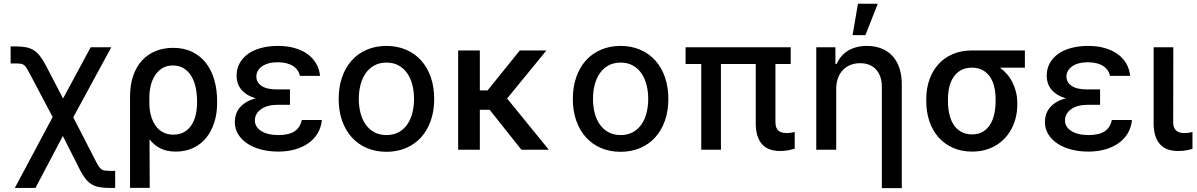

<svg xmlns="http://www.w3.org/2000/svg" viewBox="-20 -797 6372 1022"><path d="M36.6 -550.1H61.1Q94.1 -550.1 117.7 -545.6Q141.3 -541.2 159.6 -529.7Q177.9 -518.1 193.4 -497.9Q208.8 -477.6 225.5 -446L315.7 -272.7L462.7 -545.5H572.4L370 -172.6L490.4 61.8Q499.6 79.5 506.6 89.8Q513.5 100.1 521.5 105.1Q529.5 110.1 540.3 111.3Q551.1 112.6 568.2 112.6H593V203.5H568.2Q535.2 203.5 511.4 199.6Q487.6 195.7 468.9 184.7Q450.3 173.7 435 154.3Q419.7 134.9 404.1 104.4L314.6 -73.2L168.7 203.5H58.9L260.3 -174L139.2 -403.4Q128.6 -423.3 121.6 -434.5Q114.7 -445.7 107.1 -451.2Q99.4 -456.7 89.1 -457.9Q78.8 -459.2 61.1 -459.2H36.6Z M672.2 -282.7Q672.2 -346.2 689.3 -394.7Q706.3 -443.2 736.7 -475.9Q767 -508.5 809.1 -525.4Q851.2 -542.3 901.3 -542.3Q959.5 -542.3 1003.4 -520.8Q1047.2 -499.3 1076.7 -461.1Q1106.2 -422.9 1120.9 -371.1Q1135.7 -319.2 1135.7 -258.5V-248.6Q1135.7 -191.8 1120.4 -144.2Q1105.1 -96.6 1076.7 -62.3Q1048.3 -28.1 1007.6 -9.1Q967 9.9 915.8 9.9Q867.9 9.9 834 -7.1Q800.1 -24.1 775.9 -55.4L777 203.1H672.2ZM775.2 -236.5Q775.9 -219.8 778.9 -201.7Q782 -183.6 788.4 -166.2Q794.7 -148.8 804.5 -133.2Q814.3 -117.5 828.3 -105.8Q842.3 -94.1 860.8 -87.2Q879.3 -80.3 902.7 -80.3Q936.4 -80.3 960.2 -94.1Q984 -108 999.3 -131.2Q1014.6 -154.5 1021.7 -185Q1028.8 -215.6 1028.8 -248.6V-258.5Q1028.8 -296.9 1021.5 -331.3Q1014.2 -365.8 998.4 -391.9Q982.6 -418 958.3 -433.2Q933.9 -448.5 899.9 -448.5Q866.1 -448.5 842.3 -433.1Q818.5 -417.6 803.6 -393.3Q788.7 -369 781.8 -338.8Q774.9 -308.6 774.9 -279.1Z M1229.8 -148.1Q1229.8 -166.5 1235.3 -185.4Q1240.8 -204.2 1253.7 -221.1Q1266.7 -237.9 1288.2 -251.6Q1309.7 -265.3 1341.6 -273.8Q1312.1 -282.3 1292.4 -295.5Q1272.7 -308.6 1261 -324.6Q1249.3 -340.6 1244.3 -358.1Q1239.3 -375.7 1239.3 -393.1Q1239.3 -431.1 1255.7 -460.6Q1272 -490.1 1301.1 -510.7Q1330.3 -531.2 1370.7 -541.9Q1411.2 -552.6 1460.2 -552.6Q1507.5 -552.6 1546.7 -541.7Q1585.9 -530.9 1615.1 -510.5Q1644.2 -490.1 1661.9 -460.4Q1679.7 -430.8 1683.6 -393.1H1576.3Q1569.2 -427.2 1538.5 -446.4Q1507.8 -465.6 1457.7 -465.6Q1431.5 -465.6 1410.5 -459.9Q1389.6 -454.2 1374.8 -443.9Q1360.1 -433.6 1352.3 -419.7Q1344.5 -405.9 1344.5 -389.2Q1344.8 -358.3 1372.3 -339.7Q1399.9 -321 1454.2 -321H1523.4V-239H1454.2Q1428.3 -239 1406.8 -233Q1385.3 -226.9 1369.7 -215.9Q1354 -204.9 1345.3 -189.5Q1336.6 -174 1336.6 -155.5Q1336.6 -138.5 1345.3 -124.3Q1354 -110.1 1370.2 -99.8Q1386.4 -89.5 1409.6 -83.8Q1432.9 -78.1 1461.6 -78.1Q1518.1 -78.1 1547.9 -98Q1577.8 -117.9 1586.3 -158.4H1693.2Q1689.6 -119 1671 -87.7Q1652.3 -56.5 1621.6 -34.8Q1590.9 -13.1 1550.1 -1.6Q1509.2 9.9 1461.3 9.9Q1411.9 9.9 1369.5 -1.2Q1327.1 -12.4 1296 -33.2Q1264.9 -54 1247.3 -83.1Q1229.8 -112.2 1229.8 -148.1Z M1782.7 -270.2Q1782.7 -333.8 1800.8 -386Q1818.9 -438.2 1852.1 -475.1Q1885.3 -512.1 1932.4 -532.3Q1979.4 -552.6 2036.9 -552.6Q2094.5 -552.6 2141.5 -532.3Q2188.6 -512.1 2221.8 -475.1Q2255 -438.2 2273.1 -386Q2291.2 -333.8 2291.2 -270.2Q2291.2 -207 2273.1 -155.2Q2255 -103.3 2221.8 -66.4Q2188.6 -29.5 2141.5 -9.2Q2094.5 11 2036.9 11Q1979.4 11 1932.4 -9.2Q1885.3 -29.5 1852.1 -66.4Q1818.9 -103.3 1800.8 -155.2Q1782.7 -207 1782.7 -270.2ZM1889.9 -270.6Q1889.9 -231.2 1898.8 -196.2Q1907.7 -161.2 1926 -134.9Q1944.2 -108.7 1971.9 -93.4Q1999.6 -78.1 2037.3 -78.1Q2074.6 -78.1 2102.3 -93.4Q2130 -108.7 2148.1 -134.9Q2166.2 -161.2 2175.1 -196.2Q2183.9 -231.2 2183.9 -270.6Q2183.9 -309.7 2175.1 -344.8Q2166.2 -380 2148.1 -406.4Q2130 -432.9 2102.3 -448.3Q2074.6 -463.8 2037.3 -463.8Q1999.6 -463.8 1971.9 -448.3Q1944.2 -432.9 1926 -406.4Q1907.7 -380 1898.8 -344.8Q1889.9 -309.7 1889.9 -270.6Z M2534.1 -528.4V-315.7H2575.3L2746.8 -528.4H2888.5L2679.3 -272.7L2901.3 0H2755.3L2586.6 -212.4H2534.1V0H2418.7V-528.4Z M3029.1 -270.2Q3029.1 -333.8 3047.2 -386Q3065.3 -438.2 3098.5 -475.1Q3131.7 -512.1 3178.8 -532.3Q3225.9 -552.6 3283.4 -552.6Q3340.9 -552.6 3388 -532.3Q3435 -512.1 3468.2 -475.1Q3501.4 -438.2 3519.5 -386Q3537.6 -333.8 3537.6 -270.2Q3537.6 -207 3519.5 -155.2Q3501.4 -103.3 3468.2 -66.4Q3435 -29.5 3388 -9.2Q3340.9 11 3283.4 11Q3225.9 11 3178.8 -9.2Q3131.7 -29.5 3098.5 -66.4Q3065.3 -103.3 3047.2 -155.2Q3029.1 -207 3029.1 -270.2ZM3136.4 -270.6Q3136.4 -231.2 3145.2 -196.2Q3154.1 -161.2 3172.4 -134.9Q3190.7 -108.7 3218.4 -93.4Q3246.1 -78.1 3283.7 -78.1Q3321 -78.1 3348.7 -93.4Q3376.4 -108.7 3394.5 -134.9Q3412.6 -161.2 3421.5 -196.2Q3430.4 -231.2 3430.4 -270.6Q3430.4 -309.7 3421.5 -344.8Q3412.6 -380 3394.5 -406.4Q3376.4 -432.9 3348.7 -448.3Q3321 -463.8 3283.7 -463.8Q3246.1 -463.8 3218.4 -448.3Q3190.7 -432.9 3172.4 -406.4Q3154.1 -380 3145.2 -344.8Q3136.4 -309.7 3136.4 -270.6Z M3629.3 -456.3V-545.5H4188.9V-456.3H4107.6V-147Q4107.6 -128.9 4112.6 -117.5Q4117.5 -106.2 4125.7 -99.8Q4133.9 -93.4 4144.7 -91.1Q4155.5 -88.8 4167.6 -88.8Q4179.7 -88.8 4191.4 -90.7Q4203.1 -92.7 4210.2 -94.5V-5.3Q4196.7 -1.4 4177.2 2.7Q4157.7 6.7 4131.7 6.7Q4103 6.7 4079.4 -1.2Q4055.8 -9.2 4038.7 -26.8Q4021.7 -44.4 4012.3 -72.4Q4002.8 -100.5 4002.8 -141V-456.3H3817.5V0H3712.7V-456.3Z M4426.8 -545.5V-456.7H4433.6Q4443.2 -478.7 4457.9 -496.3Q4472.7 -513.8 4492.9 -526.5Q4513.1 -539.1 4538.5 -545.8Q4563.9 -552.6 4594.5 -552.6Q4636.4 -552.6 4670.6 -539.4Q4704.9 -526.3 4729.2 -500.5Q4753.6 -474.8 4766.9 -436.3Q4780.2 -397.7 4780.2 -346.9V204.5H4674V-334.2Q4674 -363.6 4666.2 -387.1Q4658.4 -410.5 4643.5 -426.8Q4628.6 -443.2 4607.1 -451.9Q4585.6 -460.6 4558.2 -460.6Q4530.9 -460.6 4507.6 -451.5Q4484.4 -442.5 4467.3 -424.9Q4450.3 -407.3 4440.7 -381.9Q4431.1 -356.5 4431.1 -323.9V0H4324.9V-545.5ZM4546.9 -777H4652.3L4586.6 -610.1H4518.1Z M4910.5 -269.9Q4910.5 -324.9 4926.8 -372.2Q4943.2 -419.4 4974.3 -454.2Q5005.3 -489 5050.6 -508.7Q5095.9 -528.4 5153.4 -528.4H5435.4V-436.8H5302.9Q5323.9 -421.5 5340.9 -401.5Q5358 -381.4 5369.9 -357.4Q5381.7 -333.5 5388.3 -306.1Q5394.9 -278.8 5394.9 -248.6V-238.6Q5394.9 -205.6 5387.6 -174.4Q5380.3 -143.1 5366.5 -115.6Q5352.6 -88.1 5332 -65Q5311.4 -41.9 5284.8 -25.2Q5258.2 -8.5 5225.5 0.7Q5192.8 9.9 5154.8 9.9Q5096.9 9.9 5051.5 -10.7Q5006 -31.2 4974.6 -67.3Q4943.2 -103.3 4926.8 -152.3Q4910.5 -201.3 4910.5 -258.5ZM5025.9 -258.5Q5025.9 -222.7 5033 -190.5Q5040.1 -158.4 5055.6 -134.2Q5071 -110.1 5095.5 -95.9Q5120 -81.7 5154.8 -81.7Q5188.2 -81.7 5211.8 -95.9Q5235.4 -110.1 5250.5 -134.2Q5265.6 -158.4 5272.5 -190.5Q5279.5 -222.7 5279.5 -258.5V-269.9Q5279.5 -303.6 5272.5 -333.8Q5265.6 -364 5250.4 -386.9Q5235.1 -409.8 5211.3 -423.3Q5187.5 -436.8 5153.4 -436.8Q5119.3 -436.8 5095.2 -423.3Q5071 -409.8 5055.6 -386.9Q5040.1 -364 5033 -333.8Q5025.9 -303.6 5025.9 -269.9Z M5541.9 -148.1Q5541.9 -166.5 5547.4 -185.4Q5552.9 -204.2 5565.9 -221.1Q5578.8 -237.9 5600.3 -251.6Q5621.8 -265.3 5653.8 -273.8Q5624.3 -282.3 5604.6 -295.5Q5584.9 -308.6 5573.2 -324.6Q5561.4 -340.6 5556.5 -358.1Q5551.5 -375.7 5551.5 -393.1Q5551.5 -431.1 5567.8 -460.6Q5584.2 -490.1 5613.3 -510.7Q5642.4 -531.2 5682.9 -541.9Q5723.4 -552.6 5772.4 -552.6Q5819.6 -552.6 5858.8 -541.7Q5898.1 -530.9 5927.2 -510.5Q5956.3 -490.1 5974.1 -460.4Q5991.8 -430.8 5995.7 -393.1H5888.5Q5881.4 -427.2 5850.7 -446.4Q5820 -465.6 5769.9 -465.6Q5743.6 -465.6 5722.7 -459.9Q5701.7 -454.2 5687 -443.9Q5672.2 -433.6 5664.4 -419.7Q5656.6 -405.9 5656.6 -389.2Q5657 -358.3 5684.5 -339.7Q5712 -321 5766.3 -321H5835.6V-239H5766.3Q5740.4 -239 5718.9 -233Q5697.4 -226.9 5681.8 -215.9Q5666.2 -204.9 5657.5 -189.5Q5648.8 -174 5648.8 -155.5Q5648.8 -138.5 5657.5 -124.3Q5666.2 -110.1 5682.4 -99.8Q5698.5 -89.5 5721.8 -83.8Q5745 -78.1 5773.8 -78.1Q5830.3 -78.1 5860.1 -98Q5889.9 -117.9 5898.4 -158.4H6005.3Q6001.8 -119 5983.1 -87.7Q5964.5 -56.5 5933.8 -34.8Q5903.1 -13.1 5862.2 -1.6Q5821.4 9.9 5773.4 9.9Q5724.1 9.9 5681.6 -1.2Q5639.2 -12.4 5608.1 -33.2Q5577.1 -54 5559.5 -83.1Q5541.9 -112.2 5541.9 -148.1Z M6120.7 -545.5H6225.5L6224.8 -147Q6224.8 -128.9 6229.9 -117.5Q6235.1 -106.2 6243.4 -99.8Q6251.8 -93.4 6262.8 -91.1Q6273.8 -88.8 6285.9 -88.8Q6297.6 -88.8 6309.5 -90.7Q6321.4 -92.7 6327.4 -94.5V-4.6Q6313.9 -0.4 6294.9 3.2Q6275.9 6.7 6250.4 6.7Q6221.6 6.7 6197.8 -1.2Q6174 -9.2 6157 -26.8Q6139.9 -44.4 6130.3 -72.4Q6120.7 -100.5 6120.7 -141Z"/></svg>

Font: Cannonade Med
Style: Regular
Weight: 500
Designer: Rasmus Andersson
Foundry: rsms
Version: Version 3.012;git-f93a4a705